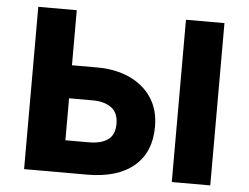

<svg xmlns="http://www.w3.org/2000/svg" viewBox="-50 -763 1069 825"><g transform="rotate(5 484.0 -350.0)"><path d="M82.5 0V-700H248.5V-462.5H358Q436 -462.5 496.8 -435Q557.5 -407.5 592.2 -355.8Q627 -304 627 -231Q627 -120 555.8 -60Q484.5 0 354 0ZM719.5 0V-700H885.5V0ZM248.5 -139H350Q402 -139 431.5 -159.8Q461 -180.5 461 -228.5Q461 -276.5 430.8 -298.2Q400.5 -320 351 -320H248.5Z"/></g></svg>

Font: Geologica
Style: Bold
Weight: 700
Designer: Sindre Bremnes, Frode Helland
Foundry: Monokrom Skriftforlag AS
Version: Version 1.010; ttfautohint (v1.8.4.7-5d5b);gftools[0.9.28]